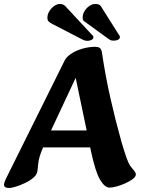

<svg xmlns="http://www.w3.org/2000/svg" viewBox="-35 -930 721 964"><path d="M12 14Q-15 14 -15 -3Q-15 -11 -7 -29L289 -625Q298 -644 322 -660Q346 -676 378.5 -685.5Q411 -695 445 -695Q457 -695 465.5 -689.5Q474 -684 477 -665Q494 -550 519 -439Q544 -328 575 -217Q589 -170 599 -141Q609 -112 619 -97Q630 -82 638.5 -72.5Q647 -63 647 -54Q647 -43 632 -31.5Q617 -20 595 -10Q573 0 551 6Q529 12 515 12Q491 12 467.5 -27.5Q444 -67 422 -170L335 -587L373 -599L181 -189Q169 -161 163.5 -142Q158 -123 157 -107.5Q156 -92 153 -72Q151 -53 132.5 -37.5Q114 -22 89.5 -10.5Q65 1 43 7.5Q21 14 12 14ZM142 -190V-275H514V-190ZM559 -760 472 -898Q468 -905 460.5 -907.5Q453 -910 443 -910Q428 -910 413.5 -900Q399 -890 389.5 -874.5Q380 -859 380 -842Q380 -829 386.5 -824Q393 -819 406 -810L512 -733Q521 -727 526.5 -726.5Q532 -726 539 -726Q550 -726 558.5 -731Q567 -736 567 -744Q567 -748 565 -751.5Q563 -755 559 -760ZM425 -757 295 -897Q284 -910 266 -910Q251 -910 236.5 -899.5Q222 -889 212.5 -873.5Q203 -858 203 -841Q203 -829 209 -822.5Q215 -816 229 -809L378 -732Q385 -728 391.5 -726.5Q398 -725 405 -725Q416 -725 425 -730Q434 -735 434 -743Q434 -747 432 -750Q430 -753 425 -757Z"/></svg>

Font: Alkatra SemiBold
Style: Regular
Weight: 600
Designer: Suman Bhandary
Version: Version 1.100;gftools[0.9.22]